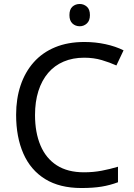

<svg xmlns="http://www.w3.org/2000/svg" viewBox="-20 -935 672 965"><path d="M403 -645Q346 -645 300 -625.5Q254 -606 222 -568.5Q190 -531 173 -477.5Q156 -424 156 -357Q156 -269 183.5 -204Q211 -139 265.5 -104Q320 -69 402 -69Q449 -69 491 -77Q533 -85 573 -97V-19Q533 -4 490.5 3Q448 10 389 10Q280 10 207 -35Q134 -80 97.5 -163Q61 -246 61 -358Q61 -439 83.5 -506Q106 -573 149.5 -622Q193 -671 257 -697.5Q321 -724 404 -724Q459 -724 510 -713Q561 -702 601 -682L565 -606Q532 -621 491.5 -633Q451 -645 403 -645ZM381 -915Q401 -915 416.5 -901.5Q432 -888 432 -859Q432 -831 416.5 -817Q401 -803 381 -803Q359 -803 344 -817Q329 -831 329 -859Q329 -888 344 -901.5Q359 -915 381 -915Z"/></svg>

Font: Noto Sans Hebrew
Style: Regular
Weight: 400
Designer: Monotype Design Team
Foundry: Monotype Imaging Inc.
Version: Version 2.003